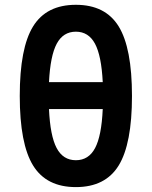

<svg xmlns="http://www.w3.org/2000/svg" viewBox="-20 -762 626 792"><path d="M293 9.8Q171.4 9.8 116.5 -79.3Q61.5 -168.5 61.5 -366.2Q61.5 -564 116.5 -653.1Q171.4 -742.2 293 -742.2Q414.6 -742.2 469.5 -653.1Q524.4 -564 524.4 -366.2Q524.4 -168.5 469.5 -79.3Q414.6 9.8 293 9.8ZM293 -101.1Q345.7 -101.1 372.3 -151.4Q398.9 -201.7 403.8 -312H182.1Q187 -201.7 213.6 -151.4Q240.2 -101.1 293 -101.1ZM182.1 -423.3H403.8Q398.4 -532.2 371.8 -581.8Q345.2 -631.3 293 -631.3Q240.7 -631.3 214.1 -581.8Q187.5 -532.2 182.1 -423.3Z"/></svg>

Font: Cascadia Mono PL SemiBold
Style: Regular
Weight: 600
Monospace: yes
Designer: Aaron Bell
Foundry: Saja Typeworks
Version: Version 2404.023; ttfautohint (v1.8.4)